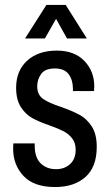

<svg xmlns="http://www.w3.org/2000/svg" viewBox="-20 -742 450 774"><path d="M250 -587 206 -666 161 -587H81L167 -722H245L330 -587ZM360 -394 359 -375H274V-384Q274 -419 257 -442.5Q240 -466 201 -466Q162 -466 146 -444Q130 -422 130 -394Q130 -360 153.5 -343.5Q177 -327 226 -311Q271 -295 300 -279.5Q329 -264 349.5 -233Q370 -202 370 -150Q370 -69 324.5 -28.5Q279 12 202 12Q117 12 75 -32.5Q33 -77 33 -142Q33 -154 33.5 -158.5Q34 -163 34 -164H120V-154Q120 -107 144 -83.5Q168 -60 206 -60Q240 -60 262.5 -80.5Q285 -101 285 -138Q285 -166 271 -184Q257 -202 237 -212.5Q217 -223 181 -236Q137 -251 110 -266Q83 -281 64 -310.5Q45 -340 45 -388Q45 -457 89.5 -497.5Q134 -538 209 -538Q280 -538 320 -496.5Q360 -455 360 -394Z"/></svg>

Font: Archivo Narrow
Style: Regular
Weight: 400
Designer: Hector Gatti
Foundry: Omnibus-Type
Version: Version 1.003